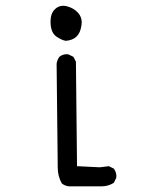

<svg xmlns="http://www.w3.org/2000/svg" viewBox="-20 -556 540 679"><path d="M338.9 103Q362.3 103 382.3 90.8L391.1 73.2Q391.6 70.3 391.6 65.9Q391.6 61.5 389.6 54.4Q387.7 47.4 382.8 40.5L365.2 31.7L333 35.6L252.4 31.7L248.5 -337.9L239.7 -355L221.7 -363.8Q218.8 -364.3 214.4 -364.3Q210 -364.3 203.4 -362.3Q196.8 -360.4 190.4 -355.5Q182.1 -344.7 180.2 -330.6L184.1 27.3Q184.1 31.2 184.1 35.2Q184.1 67.9 198.7 92.8Q209 101.1 223.1 103ZM269 -476.6Q269 -496.1 256.8 -509.8Q241.7 -527.3 216.8 -533.7Q210 -535.6 203.6 -535.6Q186 -535.6 173.3 -522.5Q158.7 -507.8 158.7 -480Q158.7 -441.4 179.2 -426.8Q198.7 -413.6 212.9 -411.6Q237.3 -413.6 251 -427Q264.6 -440.4 268.1 -466.8Q269 -472.2 269 -476.6Z"/></svg>

Font: Bakudai
Style: Light
Weight: 300
Version: Version 1.48